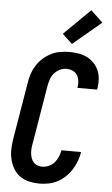

<svg xmlns="http://www.w3.org/2000/svg" viewBox="-64 -1029 628 1078"><g transform="rotate(5 250.0 -489.5)"><path d="M200 8Q170 8 142 1.5Q114 -5 91.5 -20.5Q69 -36 54.5 -60Q40 -84 33 -111.5Q26 -139 26.5 -168.5Q27 -198 32 -228L86 -552Q90 -578 98.5 -603Q107 -628 121.5 -650.5Q136 -673 157 -691.5Q178 -710 202 -722Q226 -734 252.5 -738.5Q279 -743 304 -743Q330 -743 355 -739Q380 -735 402.5 -724Q425 -713 442 -695.5Q459 -678 469 -655.5Q479 -633 481 -607.5Q483 -582 479 -555L477 -546H366L367 -551Q370 -569 367.5 -587Q365 -605 356 -619Q347 -633 330.5 -640Q314 -647 296 -647Q276 -647 257 -637.5Q238 -628 225 -611.5Q212 -595 206 -575.5Q200 -556 197 -537L143 -212Q140 -198 139 -183.5Q138 -169 139.5 -155.5Q141 -142 145.5 -129.5Q150 -117 159 -107Q168 -97 180.5 -92.5Q193 -88 208 -88Q226 -88 244.5 -96Q263 -104 276 -119Q289 -134 296.5 -152Q304 -170 307 -188V-189H418V-188Q414 -162 404.5 -137Q395 -112 380.5 -89Q366 -66 345.5 -46.5Q325 -27 301 -14.5Q277 -2 251 3Q225 8 200 8ZM314 -789 258 -841 406 -987 474 -923Z"/></g></svg>

Font: Iosevka Oblique
Style: Bold
Weight: 700
Italic angle: -9°
Monospace: yes
Designer: Belleve Invis
Foundry: Belleve Invis
Version: Version 32.5.0; ttfautohint (v1.8.4)